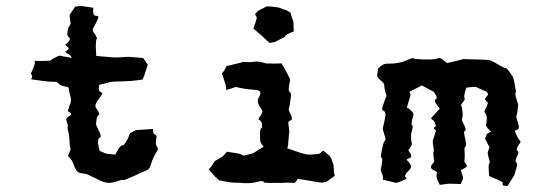

<svg xmlns="http://www.w3.org/2000/svg" viewBox="-20 -621 1839 650"><path d="M295.9 -594.7C268.6 -598.6 253.9 -601.6 252.9 -600.6C251 -600.6 245.1 -599.6 234.4 -598.6C223.6 -583 217.8 -574.2 216.8 -572.3C214.8 -571.3 215.8 -561.5 218.8 -543.9C219.7 -540 217.8 -536.1 213.9 -531.2C210 -526.4 209 -518.6 208 -504.9C208 -501 210 -497.1 214.8 -493.2C219.7 -489.3 214.8 -480.5 200.2 -468.8C203.1 -466.8 207 -464.8 210.9 -460.9C214.8 -457 210.9 -452.1 200.2 -445.3C212.9 -437.5 218.8 -432.6 219.7 -431.6C218.8 -431.6 219.7 -429.7 223.6 -424.8C197.3 -429.7 184.6 -431.6 182.6 -432.6C181.6 -433.6 172.9 -429.7 156.2 -420.9C156.2 -419.9 155.3 -418.9 152.3 -417C149.4 -415 131.8 -414.1 99.6 -415C96.7 -415 96.7 -414.1 97.7 -410.2C99.6 -407.2 94.7 -394.5 85 -373C87.9 -366.2 88.9 -362.3 88.9 -361.3C89.8 -360.4 87.9 -357.4 85 -352.5C119.1 -347.7 136.7 -345.7 137.7 -345.7C137.7 -344.7 147.5 -344.7 167 -343.8C170.9 -344.7 174.8 -341.8 179.7 -336.9C184.6 -332 193.4 -329.1 207 -327.1C210.9 -326.2 212.9 -324.2 212.9 -320.3C212.9 -316.4 215.8 -305.7 219.7 -289.1C221.7 -282.2 219.7 -273.4 215.8 -264.6C212.9 -254.9 210.9 -248 209 -245.1C210.9 -244.1 214.8 -242.2 218.8 -238.3C222.7 -234.4 219.7 -229.5 209 -224.6C204.1 -221.7 203.1 -217.8 205.1 -211.9C207 -207 207 -203.1 209 -200.2C210 -197.3 210 -194.3 209 -190.4C208 -186.5 210 -179.7 212.9 -168.9C212.9 -168 213.9 -163.1 214.8 -151.4C215.8 -139.6 215.8 -133.8 215.8 -132.8C217.8 -122.1 218.8 -117.2 218.8 -116.2C219.7 -116.2 216.8 -110.4 211.9 -97.7C210 -93.8 210.9 -89.8 215.8 -86.9C220.7 -83 226.6 -73.2 232.4 -55.7C237.3 -43.9 243.2 -37.1 251 -35.2C257.8 -34.2 266.6 -33.2 274.4 -31.2C275.4 -30.3 283.2 -27.3 296.9 -20.5C310.5 -13.7 319.3 -9.8 323.2 -7.8C332 -3.9 340.8 -2 348.6 -2C352.5 -2 355.5 -2 359.4 -2.9C370.1 -5.9 377 -6.8 380.9 -8.8C389.6 -11.7 394.5 -12.7 396.5 -11.7C398.4 -9.8 409.2 -14.6 429.7 -23.4C438.5 -27.3 443.4 -29.3 444.3 -30.3C444.3 -31.2 456.1 -35.2 479.5 -45.9C484.4 -48.8 488.3 -55.7 492.2 -68.4C496.1 -81.1 502.9 -95.7 513.7 -113.3C514.6 -114.3 514.6 -114.3 514.6 -116.2C514.6 -118.2 513.7 -122.1 510.7 -126C506.8 -130.9 506.8 -141.6 509.8 -156.2C510.7 -161.1 507.8 -164.1 502.9 -167C498 -169.9 497.1 -175.8 498 -184.6C460.9 -181.6 442.4 -180.7 441.4 -180.7C440.4 -181.6 433.6 -177.7 419.9 -169.9L413.1 -152.3C414.1 -152.3 410.2 -147.5 404.3 -137.7C400.4 -130.9 396.5 -127 393.6 -128.9C390.6 -130.9 382.8 -121.1 370.1 -97.7C350.6 -99.6 341.8 -100.6 340.8 -100.6C339.8 -100.6 332 -103.5 317.4 -110.4L311.5 -134.8C311.5 -135.7 311.5 -138.7 312.5 -144.5C311.5 -150.4 314.5 -153.3 318.4 -155.3C323.2 -156.2 321.3 -164.1 314.5 -178.7C307.6 -193.4 303.7 -201.2 304.7 -202.1C305.7 -203.1 305.7 -209 307.6 -220.7C308.6 -226.6 310.5 -229.5 314.5 -231.4C318.4 -233.4 315.4 -241.2 305.7 -254.9C302.7 -258.8 301.8 -263.7 304.7 -269.5C306.6 -275.4 312.5 -284.2 323.2 -297.9C328.1 -303.7 326.2 -307.6 320.3 -309.6C314.5 -312.5 312.5 -320.3 316.4 -334C338.9 -338.9 351.6 -342.8 354.5 -343.8C358.4 -344.7 372.1 -344.7 396.5 -345.7C417 -346.7 427.7 -346.7 429.7 -347.7C430.7 -347.7 441.4 -348.6 462.9 -351.6C465.8 -358.4 467.8 -365.2 469.7 -369.1C470.7 -374 474.6 -384.8 480.5 -401.4L468.8 -418.9L463.9 -424.8C430.7 -427.7 415 -428.7 414.1 -428.7L381.8 -426.8C374 -425.8 359.4 -426.8 338.9 -428.7C318.4 -430.7 307.6 -431.6 305.7 -431.6C305.7 -434.6 305.7 -441.4 304.7 -453.1C303.7 -463.9 304.7 -469.7 304.7 -470.7C304.7 -482.4 305.7 -488.3 307.6 -489.3C309.6 -491.2 305.7 -499 295.9 -513.7C293 -517.6 293 -522.5 295.9 -526.4C298.8 -530.3 303.7 -540 311.5 -557.6C314.5 -564.5 312.5 -568.4 304.7 -567.4C296.9 -567.4 293.9 -576.2 295.9 -594.7Z M922.9 -595.7C901.4 -598.6 889.6 -599.6 886.7 -599.6H885.7C884.8 -600.6 875 -595.7 854.5 -585L844.7 -575.2C842.8 -574.2 844.7 -569.3 849.6 -560.5C844.7 -544.9 842.8 -537.1 841.8 -536.1C840.8 -535.2 840.8 -531.2 837.9 -524.4C852.5 -511.7 862.3 -502.9 867.2 -499C871.1 -495.1 878.9 -488.3 892.6 -475.6C905.3 -478.5 911.1 -478.5 912.1 -479.5C913.1 -479.5 919.9 -484.4 934.6 -491.2C941.4 -494.1 945.3 -497.1 946.3 -500C947.3 -502.9 957 -507.8 974.6 -514.6C973.6 -537.1 973.6 -547.9 972.7 -548.8C972.7 -549.8 968.8 -558.6 962.9 -579.1C953.1 -584 949.2 -586.9 948.2 -586.9C947.3 -586.9 938.5 -589.8 922.9 -595.7ZM880.9 -406.2C865.2 -411.1 851.6 -414.1 841.8 -412.1C832 -410.2 821.3 -410.2 807.6 -411.1C803.7 -412.1 799.8 -411.1 796.9 -409.2C793.9 -408.2 777.3 -404.3 747.1 -397.5C742.2 -386.7 739.3 -381.8 738.3 -380.9L731.4 -373L744.1 -333C744.1 -332 744.1 -327.1 746.1 -316.4C765.6 -322.3 775.4 -325.2 776.4 -326.2C777.3 -327.1 785.2 -325.2 797.9 -322.3C814.5 -319.3 831.1 -317.4 846.7 -316.4C862.3 -315.4 866.2 -306.6 855.5 -290C851.6 -283.2 851.6 -275.4 856.4 -265.6C862.3 -255.9 865.2 -250 867.2 -248C869.1 -245.1 868.2 -240.2 865.2 -234.4C861.3 -228.5 858.4 -223.6 855.5 -219.7C854.5 -217.8 855.5 -215.8 860.4 -212.9C865.2 -210 868.2 -204.1 867.2 -192.4C867.2 -189.5 866.2 -187.5 863.3 -185.5C861.3 -183.6 859.4 -171.9 860.4 -153.3C860.4 -145.5 861.3 -139.6 864.3 -135.7C866.2 -131.8 869.1 -127.9 873 -125L835.9 -101.6C835 -101.6 826.2 -99.6 808.6 -94.7C804.7 -93.8 801.8 -94.7 796.9 -97.7C793 -100.6 776.4 -103.5 748 -107.4C739.3 -96.7 734.4 -91.8 733.4 -90.8C733.4 -91.8 724.6 -85.9 707 -75.2L695.3 -57.6C696.3 -57.6 693.4 -54.7 686.5 -47.9C701.2 -31.2 709 -21.5 710.9 -20.5C711.9 -19.5 715.8 -16.6 721.7 -10.7C745.1 -5.9 756.8 -3.9 757.8 -3.9C758.8 -2.9 770.5 -2.9 793.9 -2C799.8 -1 806.6 -1 812.5 -1C821.3 -1 828.1 -1 834 -2C842.8 -3.9 851.6 -4.9 857.4 -6.8C866.2 -8.8 872.1 -7.8 873 -4.9C873 -2 887.7 -1 916 -2C929.7 -2 936.5 -1 938.5 -2C940.4 -2.9 953.1 -2.9 976.6 -2C978.5 -2 980.5 -3.9 983.4 -8.8L988.3 -15.6C1024.4 -9.8 1043.9 -6.8 1046.9 -5.9C1048.8 -5.9 1052.7 -5.9 1058.6 -3.9C1071.3 -2 1082 -2.9 1089.8 -8.8C1097.7 -14.6 1105.5 -20.5 1113.3 -25.4C1111.3 -33.2 1111.3 -38.1 1110.4 -39.1L1109.4 -61.5C1103.5 -80.1 1099.6 -89.8 1097.7 -90.8C1096.7 -92.8 1088.9 -99.6 1074.2 -111.3C1067.4 -105.5 1063.5 -102.5 1062.5 -101.6C1061.5 -100.6 1052.7 -98.6 1032.2 -97.7C1020.5 -96.7 1004.9 -100.6 986.3 -107.4C967.8 -114.3 956.1 -117.2 952.1 -119.1C954.1 -124 955.1 -126 955.1 -127C955.1 -127.9 956.1 -135.7 957 -150.4C958 -164.1 958 -169.9 959 -170.9C960 -171.9 959 -182.6 956.1 -204.1C955.1 -208 959 -211.9 964.8 -213.9C970.7 -215.8 968.8 -225.6 960 -242.2C957 -247.1 957 -252 959 -257.8C960.9 -263.7 962.9 -276.4 964.8 -294.9C965.8 -303.7 963.9 -308.6 960 -310.5C956.1 -311.5 957 -324.2 961.9 -348.6C962.9 -352.5 960 -358.4 956.1 -365.2C952.1 -372.1 945.3 -385.7 933.6 -406.2H924.8C923.8 -406.2 909.2 -405.3 880.9 -406.2Z M1407.2 -419.9C1389.6 -420.9 1379.9 -421.9 1378.9 -423.8C1377.9 -425.8 1367.2 -421.9 1349.6 -414.1C1342.8 -411.1 1331.1 -408.2 1314.5 -406.2L1289.1 -405.3C1282.2 -405.3 1275.4 -402.3 1269.5 -397.5C1263.7 -392.6 1260.7 -389.6 1259.8 -388.7C1257.8 -375 1257.8 -367.2 1256.8 -365.2C1255.9 -362.3 1261.7 -354.5 1275.4 -342.8C1279.3 -339.8 1281.2 -335 1281.2 -329.1C1281.2 -323.2 1283.2 -312.5 1288.1 -297.9C1289.1 -295.9 1288.1 -293.9 1287.1 -292C1285.2 -290 1282.2 -279.3 1275.4 -260.7C1272.5 -252 1273.4 -247.1 1279.3 -245.1C1285.2 -244.1 1287.1 -233.4 1282.2 -214.8C1278.3 -196.3 1275.4 -185.5 1276.4 -181.6C1277.3 -177.7 1280.3 -168.9 1284.2 -155.3C1286.1 -151.4 1285.2 -147.5 1281.2 -142.6C1278.3 -137.7 1274.4 -124 1270.5 -99.6C1268.6 -91.8 1269.5 -86.9 1272.5 -85.9C1275.4 -85 1274.4 -73.2 1269.5 -49.8C1268.6 -45.9 1269.5 -41 1272.5 -35.2C1275.4 -29.3 1277.3 -21.5 1276.4 -12.7C1303.7 -5.9 1318.4 -2.9 1320.3 -2C1321.3 -1 1333 -4.9 1356.4 -15.6C1354.5 -18.6 1353.5 -21.5 1351.6 -23.4C1349.6 -26.4 1353.5 -33.2 1364.3 -43.9C1368.2 -47.9 1371.1 -51.8 1371.1 -56.6C1372.1 -61.5 1367.2 -69.3 1358.4 -78.1C1355.5 -81.1 1358.4 -83 1367.2 -85.9C1375 -89.8 1374 -97.7 1362.3 -111.3C1369.1 -123 1373 -128.9 1374 -129.9C1375 -130.9 1374 -135.7 1372.1 -146.5C1371.1 -154.3 1371.1 -163.1 1372.1 -169.9C1374 -175.8 1375 -180.7 1376 -185.5C1377.9 -192.4 1377.9 -195.3 1375 -196.3C1372.1 -197.3 1373 -209 1378.9 -229.5C1380.9 -234.4 1378.9 -239.3 1373 -245.1C1368.2 -251 1362.3 -254.9 1357.4 -256.8C1365.2 -284.2 1370.1 -298.8 1370.1 -299.8L1366.2 -310.5C1384.8 -319.3 1395.5 -325.2 1399.4 -327.1C1403.3 -329.1 1405.3 -330.1 1408.2 -332C1434.6 -317.4 1447.3 -310.5 1448.2 -310.5C1448.2 -311.5 1451.2 -306.6 1456.1 -297.9C1460 -292 1460 -287.1 1454.1 -284.2C1449.2 -281.2 1453.1 -271.5 1466.8 -256.8C1468.8 -253.9 1468.8 -252.9 1466.8 -251C1464.8 -249 1457 -240.2 1441.4 -223.6C1438.5 -220.7 1439.5 -217.8 1445.3 -214.8C1450.2 -211.9 1453.1 -205.1 1455.1 -196.3C1456.1 -193.4 1454.1 -191.4 1450.2 -189.5C1446.3 -187.5 1448.2 -184.6 1456.1 -179.7C1449.2 -158.2 1446.3 -146.5 1445.3 -145.5C1444.3 -144.5 1445.3 -134.8 1448.2 -116.2C1449.2 -111.3 1450.2 -109.4 1448.2 -108.4C1446.3 -108.4 1446.3 -98.6 1449.2 -80.1C1450.2 -78.1 1450.2 -77.1 1450.2 -75.2C1449.2 -73.2 1449.2 -72.3 1448.2 -71.3C1437.5 -59.6 1436.5 -52.7 1443.4 -47.9C1449.2 -43.9 1453.1 -42 1456.1 -41C1459 -39.1 1460 -35.2 1458 -29.3C1456.1 -23.4 1460 -11.7 1468.8 4.9C1488.3 2 1498 1 1499 1C1500 1 1513.7 1 1540 2C1545.9 -10.7 1547.9 -17.6 1547.9 -18.6C1547.9 -20.5 1544.9 -29.3 1540 -44.9C1556.6 -52.7 1563.5 -58.6 1559.6 -62.5C1555.7 -67.4 1554.7 -70.3 1553.7 -71.3C1551.8 -74.2 1551.8 -77.1 1552.7 -81.1C1553.7 -85.9 1553.7 -95.7 1552.7 -110.4C1551.8 -119.1 1553.7 -125 1556.6 -126C1559.6 -127 1557.6 -139.6 1551.8 -166C1549.8 -172.9 1551.8 -177.7 1554.7 -178.7C1558.6 -180.7 1555.7 -190.4 1545.9 -209C1543 -212.9 1543 -216.8 1544.9 -221.7C1546.9 -225.6 1546.9 -237.3 1543.9 -255.9C1543 -259.8 1542 -262.7 1541 -263.7C1539.1 -264.6 1543.9 -270.5 1551.8 -281.2C1553.7 -284.2 1553.7 -287.1 1551.8 -291C1550.8 -295.9 1552.7 -306.6 1558.6 -324.2C1579.1 -327.1 1589.8 -327.1 1591.8 -326.2C1593.8 -325.2 1605.5 -320.3 1628.9 -309.6C1630.9 -304.7 1632.8 -300.8 1631.8 -299.8C1630.9 -298.8 1627 -293.9 1621.1 -285.2C1625 -280.3 1627.9 -276.4 1630.9 -274.4C1632.8 -272.5 1629.9 -263.7 1621.1 -248C1619.1 -245.1 1620.1 -240.2 1625 -234.4C1628.9 -228.5 1628.9 -216.8 1626 -201.2C1625 -197.3 1626 -193.4 1628.9 -189.5C1631.8 -185.5 1636.7 -180.7 1642.6 -175.8C1634.8 -171.9 1629.9 -168.9 1628.9 -168C1627.9 -167 1626 -162.1 1622.1 -151.4C1630.9 -134.8 1635.7 -125 1636.7 -123C1637.7 -122.1 1635.7 -118.2 1631.8 -107.4C1630.9 -105.5 1630.9 -101.6 1631.8 -97.7C1632.8 -93.8 1633.8 -86.9 1637.7 -76.2C1638.7 -71.3 1637.7 -68.4 1635.7 -66.4C1633.8 -64.5 1633.8 -50.8 1635.7 -25.4C1653.3 -17.6 1665 -12.7 1668.9 -10.7C1671.9 -8.8 1675.8 -6.8 1681.6 -3.9V4.9C1682.6 7.8 1687.5 7.8 1698.2 8.8C1712.9 -14.6 1720.7 -26.4 1720.7 -27.3C1721.7 -28.3 1723.6 -37.1 1729.5 -56.6C1731.4 -63.5 1731.4 -68.4 1727.5 -71.3C1723.6 -73.2 1725.6 -83 1733.4 -98.6C1736.3 -104.5 1735.4 -108.4 1731.4 -110.4C1727.5 -113.3 1729.5 -122.1 1740.2 -136.7C1741.2 -138.7 1742.2 -139.6 1742.2 -140.6C1742.2 -142.6 1741.2 -143.6 1739.3 -145.5C1736.3 -149.4 1730.5 -158.2 1724.6 -172.9C1721.7 -178.7 1724.6 -180.7 1730.5 -181.6C1737.3 -182.6 1738.3 -190.4 1733.4 -206.1C1729.5 -217.8 1727.5 -224.6 1727.5 -225.6L1731.4 -241.2C1733.4 -256.8 1734.4 -264.6 1734.4 -266.6C1733.4 -268.6 1731.4 -276.4 1726.6 -292C1724.6 -299.8 1723.6 -304.7 1725.6 -306.6C1727.5 -307.6 1725.6 -320.3 1720.7 -344.7C1718.8 -355.5 1715.8 -363.3 1710 -370.1C1705.1 -377 1702.1 -380.9 1701.2 -382.8C1696.3 -388.7 1693.4 -391.6 1691.4 -390.6C1690.4 -389.6 1677.7 -395.5 1653.3 -410.2C1646.5 -414.1 1639.6 -417 1633.8 -418C1627 -418.9 1610.4 -418.9 1585 -419.9C1561.5 -420.9 1548.8 -420.9 1547.9 -420.9C1546.9 -420.9 1537.1 -418 1518.6 -413.1C1502 -409.2 1493.2 -407.2 1492.2 -408.2C1491.2 -409.2 1486.3 -413.1 1476.6 -420.9C1473.6 -422.9 1470.7 -424.8 1466.8 -424.8C1464.8 -424.8 1462.9 -423.8 1460 -422.9C1454.1 -419.9 1435.5 -418.9 1407.2 -419.9Z"/></svg>

Font: Hermetico
Style: Regular
Weight: 400
Version: Version 1.0